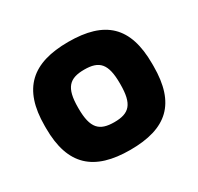

<svg xmlns="http://www.w3.org/2000/svg" viewBox="-117 -649 825 798"><g transform="rotate(-30 295.0 -250.0)"><path d="M37 -256V-244C37 -66 123 9 296 9C471 9 553 -66 553 -244V-256C553 -434 471 -509 296 -509C123 -509 37 -434 37 -256ZM195 -248V-252C195 -348 225 -376 296 -376C368 -376 396 -347 396 -252V-248C396 -153 368 -124 296 -124C225 -124 195 -152 195 -248Z"/></g></svg>

Font: LT Wave Alt Black
Style: Regular
Weight: 900
Designer: Daniel Lyons
Version: Version 2.5 (Glyphs App)